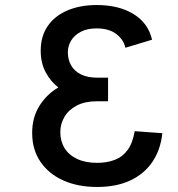

<svg xmlns="http://www.w3.org/2000/svg" viewBox="-20 -732 709 764"><path d="M366 12Q291 12 233 -13.5Q175 -39 141.5 -87.5Q108 -136 108 -203Q108 -265 137 -311Q166 -357 212 -384Q182 -407 162 -444Q142 -481 142 -530Q142 -588 170 -628.5Q198 -669 248.5 -690.5Q299 -712 365 -712Q453 -712 511.5 -676Q570 -640 585 -574L479 -542Q472 -574 443 -596.5Q414 -619 364 -619Q327 -619 301.5 -605.5Q276 -592 263 -570.5Q250 -549 250 -524Q250 -494 263.5 -471Q277 -448 303 -435.5Q329 -423 366 -423Q377 -423 388.5 -423Q400 -423 410 -423V-329Q399 -329 387.5 -329Q376 -329 365 -329Q318 -329 285.5 -312Q253 -295 236.5 -267Q220 -239 220 -206Q220 -170 237 -142.5Q254 -115 287 -99.5Q320 -84 367 -84Q406 -84 437 -96Q468 -108 488 -135.5Q508 -163 516 -210L626 -202Q619 -136 586.5 -88Q554 -40 498.5 -14Q443 12 366 12Z"/></svg>

Font: Inclusive Sans Medium
Style: Regular
Weight: 500
Designer: Olivia King
Foundry: Olivia King
Version: Version 2.004